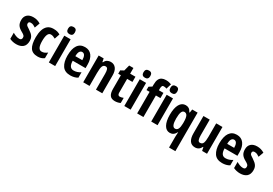

<svg xmlns="http://www.w3.org/2000/svg" viewBox="52 -2024 4829 3391"><g transform="rotate(30 2466.5 -328.5)"><path d="M345 -226Q345 -138 296 -97Q247 -56 164 -56Q126 -56 93 -63.5Q60 -71 28 -86V-211Q55 -194 90 -180Q125 -166 162 -166Q212 -166 212 -215Q212 -227 209 -238Q206 -249 190 -263.5Q174 -278 135 -299Q79 -330 53.5 -369Q28 -408 28 -471Q28 -542 71.5 -582Q115 -622 194 -622Q233 -622 268 -612.5Q303 -603 341 -580L303 -475Q278 -491 256 -502.5Q234 -514 201 -514Q157 -514 157 -474Q157 -462 161.5 -452Q166 -442 181.5 -429Q197 -416 231 -396Q261 -376 287.5 -353.5Q314 -331 329.5 -301Q345 -271 345 -226Z M599 -56Q493 -56 448 -124.5Q403 -193 403 -336Q403 -420 423 -484.5Q443 -549 487 -585.5Q531 -622 603 -622Q653 -622 684 -612.5Q715 -603 741 -587L706 -482Q679 -497 657 -504.5Q635 -512 613 -512Q572 -512 553 -467Q534 -422 534 -336Q534 -167 617 -167Q649 -167 674.5 -178Q700 -189 729 -211V-97Q699 -74 668 -65Q637 -56 599 -56Z M891 -827Q928 -827 944 -808Q960 -789 960 -753Q960 -680 891 -680Q821 -680 821 -753Q821 -827 891 -827ZM955 -612V-66H826V-612Z M1247 -621Q1339 -621 1388.5 -554.5Q1438 -488 1438 -376V-303H1176Q1177 -230 1202 -195Q1227 -160 1275 -160Q1311 -160 1343.5 -170.5Q1376 -181 1413 -204V-94Q1380 -74 1343 -65Q1306 -56 1266 -56Q1151 -56 1100.5 -131.5Q1050 -207 1050 -336Q1050 -475 1100 -548Q1150 -621 1247 -621ZM1246 -521Q1216 -521 1196.5 -492.5Q1177 -464 1176 -396H1318Q1318 -454 1300 -487.5Q1282 -521 1246 -521Z M1772 -622Q1839 -622 1877.5 -572.5Q1916 -523 1916 -428V-66H1787V-391Q1787 -449 1775 -478.5Q1763 -508 1731 -508Q1689 -508 1672.5 -468Q1656 -428 1656 -330V-66H1527V-612H1629L1642 -545H1652Q1670 -587 1702.5 -604.5Q1735 -622 1772 -622Z M2213 -168Q2228 -168 2245 -172.5Q2262 -177 2284 -185V-81Q2262 -69 2232.5 -62.5Q2203 -56 2174 -56Q2104 -56 2072.5 -98.5Q2041 -141 2041 -228V-506H1987V-575L2051 -609L2082 -728H2169V-612H2277V-506H2169V-224Q2169 -168 2213 -168Z M2430 -827Q2467 -827 2483 -808Q2499 -789 2499 -753Q2499 -680 2430 -680Q2360 -680 2360 -753Q2360 -827 2430 -827ZM2494 -612V-66H2365V-612Z M2848 -506H2755V-66H2627V-506H2564V-574L2624 -612V-652Q2624 -720 2642.5 -759Q2661 -798 2695 -814.5Q2729 -831 2777 -831Q2811 -831 2838 -825Q2865 -819 2888 -809L2856 -704Q2840 -710 2826 -713Q2812 -716 2795 -716Q2773 -716 2764.5 -699Q2756 -682 2755 -650V-612H2848Z M2979 -827Q3016 -827 3032 -808Q3048 -789 3048 -753Q3048 -680 2979 -680Q2909 -680 2909 -753Q2909 -827 2979 -827ZM3043 -612V-66H2914V-612Z M3416 -38Q3416 -55 3417.5 -79Q3419 -103 3421 -139H3417Q3394 -96 3364.5 -76Q3335 -56 3296 -56Q3221 -56 3179.5 -130Q3138 -204 3138 -335Q3138 -473 3180.5 -547.5Q3223 -622 3300 -622Q3339 -622 3366 -604.5Q3393 -587 3416 -543H3424L3435 -612H3545V174H3416ZM3339 -167Q3379 -167 3397.5 -204Q3416 -241 3417 -318V-342Q3417 -429 3398 -468Q3379 -507 3338 -507Q3303 -507 3285.5 -465Q3268 -423 3268 -334Q3268 -167 3339 -167Z M4052 -612V-66H3952L3937 -136H3930Q3892 -56 3809 -56Q3736 -56 3700 -109Q3664 -162 3664 -257V-612H3792V-294Q3792 -232 3804.5 -201.5Q3817 -171 3845 -171Q3894 -171 3909 -213Q3924 -255 3924 -334V-612Z M4344 -621Q4436 -621 4485.5 -554.5Q4535 -488 4535 -376V-303H4273Q4274 -230 4299 -195Q4324 -160 4372 -160Q4408 -160 4440.5 -170.5Q4473 -181 4510 -204V-94Q4477 -74 4440 -65Q4403 -56 4363 -56Q4248 -56 4197.5 -131.5Q4147 -207 4147 -336Q4147 -475 4197 -548Q4247 -621 4344 -621ZM4343 -521Q4313 -521 4293.5 -492.5Q4274 -464 4273 -396H4415Q4415 -454 4397 -487.5Q4379 -521 4343 -521Z M4909 -226Q4909 -138 4860 -97Q4811 -56 4728 -56Q4690 -56 4657 -63.5Q4624 -71 4592 -86V-211Q4619 -194 4654 -180Q4689 -166 4726 -166Q4776 -166 4776 -215Q4776 -227 4773 -238Q4770 -249 4754 -263.5Q4738 -278 4699 -299Q4643 -330 4617.5 -369Q4592 -408 4592 -471Q4592 -542 4635.5 -582Q4679 -622 4758 -622Q4797 -622 4832 -612.5Q4867 -603 4905 -580L4867 -475Q4842 -491 4820 -502.5Q4798 -514 4765 -514Q4721 -514 4721 -474Q4721 -462 4725.5 -452Q4730 -442 4745.5 -429Q4761 -416 4795 -396Q4825 -376 4851.5 -353.5Q4878 -331 4893.5 -301Q4909 -271 4909 -226Z"/></g></svg>

Font: Noto Sans Malayalam UI ExtraCondensed
Style: Bold
Weight: 700
Width: 2
Designer: Jelle Bosma - Monotype Design Team
Foundry: Monotype Imaging Inc.
Version: Version 2.104; ttfautohint (v1.8.4.7-5d5b)